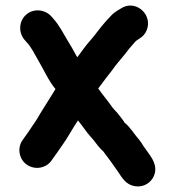

<svg xmlns="http://www.w3.org/2000/svg" viewBox="-20 -583 629 692"><path d="M415 -552 405 -546C395 -540 386 -533 378 -524C365 -510 358 -503 346 -488L328 -465C322 -457 315 -448 307 -439C288 -418 277 -401 259 -377C256 -380 254 -384 252 -388C243 -405 234 -420 226 -433C208 -463 193 -493 172 -516L165 -524C143 -549 101 -554 74 -530C49 -508 45 -468 68 -440L75 -432C92 -415 104 -389 117 -367C136 -335 156 -290 180 -262C165 -238 153 -218 137 -193C119 -165 114 -153 98 -131L82 -107C73 -95 69 -89 62 -79C40 -49 50 -8 76 10C107 32 148 22 166 -5C178 -21 192 -42 204 -59C224 -86 240 -118 261 -149C277 -130 289 -110 306 -91C320 -77 333 -55 346 -43C347 -42 349 -41 351 -39C370 -14 387 9 404 34C420 58 434 83 466 88C504 94 534 68 539 36C544 2 520 -23 506 -44L496 -58C493 -64 488 -71 481 -80C464 -99 450 -124 430 -140C429 -141 427 -143 426 -146C419 -156 411 -166 402 -177C395 -184 390 -190 385 -196C370 -218 351 -240 334 -264C349 -285 371 -313 385 -331C397 -349 415 -369 428 -385L446 -408C451 -414 456 -419 459 -423C464 -428 468 -435 475 -439L484 -445C499 -454 508 -468 512 -485C524 -538 464 -585 415 -552Z"/></svg>

Font: Electronic
Style: SuThk
Weight: 900
Version: Version 1.011